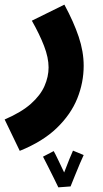

<svg xmlns="http://www.w3.org/2000/svg" viewBox="-56 -419 445 826"><path d="M29 230 -36 95Q36 64 77 27.5Q118 -9 135.5 -49Q153 -89 153 -129Q153 -171 133.5 -221.5Q114 -272 81 -330L221 -399Q261 -325 282.5 -261Q304 -197 304 -136Q304 -64 276.5 4.5Q249 73 188.5 131.5Q128 190 29 230ZM195 387Q188 372 175.5 347Q163 322 150.5 297Q138 272 129 255L175 231Q182 243 195 270.5Q208 298 220 323Q231 294 242.5 265.5Q254 237 258 229L304 248Q299 258 288 284Q277 310 265.5 338.5Q254 367 248 382V383Z"/></svg>

Font: Noto Sans Arabic UI Cn XBd
Style: Regular
Weight: 800
Width: 3
Designer: Monotype Design Team, Nadine Chahine and Nizar Qandah
Foundry: Monotype Imaging Inc.
Version: Version 2.010; ttfautohint (v1.8.4.7-5d5b)